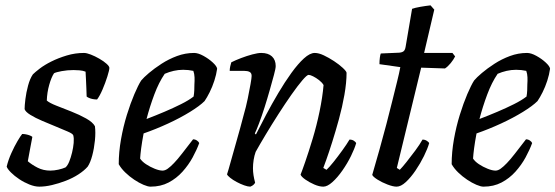

<svg xmlns="http://www.w3.org/2000/svg" viewBox="-20 -698 2077 718"><path d="M127 0Q110 0 90 -8Q70 -16 52 -28Q34 -40 21 -53Q8 -66 5 -75Q11 -100 22.5 -125.5Q34 -151 45.5 -170.5Q57 -190 63 -197Q70 -197 77.5 -195.5Q85 -194 91.5 -191.5Q98 -189 101 -186Q98 -170 93.5 -146.5Q89 -123 84 -95Q99 -82 120.5 -71Q142 -60 168 -60Q182 -60 198 -63.5Q214 -67 225 -72Q233 -79 239 -94Q245 -109 249.5 -127.5Q254 -146 255.5 -163.5Q257 -181 254 -192Q252 -198 233.5 -206Q215 -214 189.5 -224.5Q164 -235 138 -246Q112 -257 93.5 -268.5Q75 -280 72 -290Q72 -303 75 -327.5Q78 -352 85 -378Q92 -404 103 -420Q111 -428 128.5 -441.5Q146 -455 172 -468Q198 -481 229.5 -490.5Q261 -500 294 -500Q304 -500 319.5 -494Q335 -488 351.5 -478.5Q368 -469 378.5 -459.5Q389 -450 389 -444Q389 -436 381.5 -412Q374 -388 363.5 -363.5Q353 -339 343 -326Q335 -326 327 -327.5Q319 -329 312.5 -332Q306 -335 304 -337Q304 -350 303 -367Q302 -384 301.5 -401Q301 -418 300 -430Q290 -434 277.5 -435Q265 -436 255 -436Q232 -436 210.5 -432Q189 -428 182 -424Q172 -409 164 -380.5Q156 -352 155 -322Q165 -313 190.5 -303Q216 -293 246.5 -281Q277 -269 302 -255Q327 -241 335 -226Q338 -203 335 -173Q332 -143 325 -116.5Q318 -90 308 -75Q295 -60 273.5 -46Q252 -32 226 -22Q200 -12 174.5 -6Q149 0 127 0Z M543 0Q533 0 516.5 -7Q500 -14 482 -26Q464 -38 448.5 -53Q433 -68 424 -84Q424 -129 432.5 -177Q441 -225 454.5 -268.5Q468 -312 482.5 -346Q497 -380 508 -397Q517 -408 537 -425Q557 -442 584 -459.5Q611 -477 642 -488.5Q673 -500 706 -500Q721 -500 741 -489Q761 -478 776 -464Q791 -450 792 -441Q789 -419 781.5 -396Q774 -373 764 -353Q754 -333 745 -320Q727 -302 690.5 -279.5Q654 -257 608.5 -236Q563 -215 517 -199Q511 -167 508 -144Q505 -121 504 -105Q511 -94 526 -84Q541 -74 558.5 -67Q576 -60 588 -60Q597 -60 607 -67Q617 -74 630.5 -88Q644 -102 661 -124Q678 -146 702 -177Q710 -177 716.5 -172.5Q723 -168 725 -163Q716 -138 700.5 -109.5Q685 -81 662.5 -56Q640 -31 610.5 -15.5Q581 0 543 0ZM528 -253Q562 -266 595 -280Q628 -294 657 -308.5Q686 -323 704 -337Q706 -348 706.5 -360Q707 -372 707 -382Q708 -396 707.5 -409Q707 -422 703 -433Q694 -435 684.5 -436Q675 -437 665 -437Q647 -437 629.5 -433Q612 -429 596 -422Q574 -390 557 -344.5Q540 -299 528 -253Z M916 0Q907 0 893 -5Q879 -10 865 -17.5Q851 -25 841 -33Q831 -41 829 -46Q834 -61 843 -94Q852 -127 865 -172Q878 -217 891 -267Q900 -298 906.5 -329.5Q913 -361 917 -384Q921 -407 921 -414Q921 -425 913.5 -429Q906 -433 893 -433H839Q839 -441 841 -450Q843 -459 845 -465Q861 -473 882 -481Q903 -489 923.5 -494.5Q944 -500 957 -500Q983 -500 997 -487Q1011 -474 1011 -451Q1011 -442 1004.5 -418Q998 -394 989 -362Q980 -330 969.5 -297Q959 -264 949 -237.5Q939 -211 933 -199L937 -195Q954 -229 975.5 -269.5Q997 -310 1021 -350.5Q1045 -391 1069.5 -425Q1094 -459 1116.5 -479.5Q1139 -500 1157 -500Q1172 -500 1191 -491Q1210 -482 1229 -469.5Q1248 -457 1261.5 -444.5Q1275 -432 1276 -426Q1276 -389 1268 -343.5Q1260 -298 1247.5 -252.5Q1235 -207 1222.5 -167.5Q1210 -128 1200.5 -101.5Q1191 -75 1189 -70L1201 -63Q1211 -72 1227 -92Q1243 -112 1260 -135.5Q1277 -159 1287 -176Q1297 -176 1303.5 -171.5Q1310 -167 1312 -163Q1306 -142 1292.5 -114.5Q1279 -87 1260.5 -60.5Q1242 -34 1223 -17Q1204 0 1189 0Q1174 0 1155.5 -8Q1137 -16 1122 -26.5Q1107 -37 1104 -45Q1109 -57 1121.5 -93Q1134 -129 1149 -178.5Q1164 -228 1175 -281Q1186 -334 1190 -380Q1184 -390 1173 -398.5Q1162 -407 1151 -412.5Q1140 -418 1134 -418Q1128 -418 1110.5 -397.5Q1093 -377 1069.5 -343.5Q1046 -310 1021 -271Q996 -232 973.5 -194.5Q951 -157 936 -130Q931 -116 928.5 -100Q926 -84 926 -69Q926 -56 928 -43Q930 -30 934 -15Q933 -12 928.5 -7.5Q924 -3 916 0Z M1463 0Q1450 0 1429 -8Q1408 -16 1391.5 -26.5Q1375 -37 1372 -44Q1386 -92 1399.5 -140Q1413 -188 1425 -234Q1437 -280 1447 -320.5Q1457 -361 1465 -393Q1473 -425 1477 -447L1399 -458Q1399 -471 1400.5 -482.5Q1402 -494 1404 -498L1473 -501Q1484 -502 1489.5 -506.5Q1495 -511 1497 -524L1521 -665Q1532 -669 1552 -672.5Q1572 -676 1590 -678L1604 -662L1566 -500H1672L1682 -487Q1676 -475 1665.5 -462Q1655 -449 1644 -442L1555 -445L1464 -70L1475 -63Q1484 -72 1500 -92Q1516 -112 1533 -135Q1550 -158 1560 -176Q1569 -176 1576 -171.5Q1583 -167 1585 -163Q1579 -142 1565.5 -114.5Q1552 -87 1534 -60.5Q1516 -34 1497.5 -17Q1479 0 1463 0Z M1788 0Q1778 0 1761.5 -7Q1745 -14 1727 -26Q1709 -38 1693.5 -53Q1678 -68 1669 -84Q1669 -129 1677.5 -177Q1686 -225 1699.5 -268.5Q1713 -312 1727.5 -346Q1742 -380 1753 -397Q1762 -408 1782 -425Q1802 -442 1829 -459.5Q1856 -477 1887 -488.5Q1918 -500 1951 -500Q1966 -500 1986 -489Q2006 -478 2021 -464Q2036 -450 2037 -441Q2034 -419 2026.5 -396Q2019 -373 2009 -353Q1999 -333 1990 -320Q1972 -302 1935.5 -279.5Q1899 -257 1853.5 -236Q1808 -215 1762 -199Q1756 -167 1753 -144Q1750 -121 1749 -105Q1756 -94 1771 -84Q1786 -74 1803.5 -67Q1821 -60 1833 -60Q1842 -60 1852 -67Q1862 -74 1875.5 -88Q1889 -102 1906 -124Q1923 -146 1947 -177Q1955 -177 1961.5 -172.5Q1968 -168 1970 -163Q1961 -138 1945.5 -109.5Q1930 -81 1907.5 -56Q1885 -31 1855.5 -15.5Q1826 0 1788 0ZM1773 -253Q1807 -266 1840 -280Q1873 -294 1902 -308.5Q1931 -323 1949 -337Q1951 -348 1951.5 -360Q1952 -372 1952 -382Q1953 -396 1952.5 -409Q1952 -422 1948 -433Q1939 -435 1929.5 -436Q1920 -437 1910 -437Q1892 -437 1874.5 -433Q1857 -429 1841 -422Q1819 -390 1802 -344.5Q1785 -299 1773 -253Z"/></svg>

Font: Texturina Medium 12pt
Style: Italic
Weight: 400
Italic angle: -11°
Version: Version 1.002